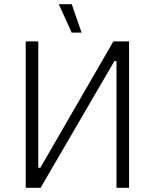

<svg xmlns="http://www.w3.org/2000/svg" viewBox="-20 -898 740 918"><path d="M323 -742H370L323 -878H261ZM103 0H174L527 -606H537V0H597V-700H522L173 -96H163V-700H103Z"/></svg>

Font: Fixel Text Light
Style: Regular
Weight: 300
Width: 4
Designer: AlfaBravo + MacPaw
Foundry: Kyrylo Tkachov, Marchela Mozhyna, Serhii Makarenko, Maria Weinstein, Zakhar Kryvoshyya
Version: Version 1.211